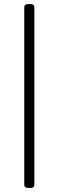

<svg xmlns="http://www.w3.org/2000/svg" viewBox="-20 -790 290 950"><path d="M120 140Q100 140 100 124V-754Q100 -770 120 -770H130Q150 -770 150 -754V124Q150 140 130 140Z"/></svg>

Font: Asap Light
Style: Regular
Weight: 300
Designer: Pablo Cosgaya
Foundry: Omnibus-Type
Version: Version 3.001